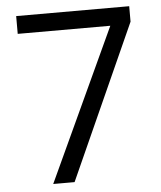

<svg xmlns="http://www.w3.org/2000/svg" viewBox="-52 -759 675 804"><g transform="rotate(-5 286.0 -357.0)"><path d="M139.2 0 435.1 -639.2H45.9V-713.9H521V-648.9L229 0Z"/></g></svg>

Font: QFn4     
Style: Regular
Weight: 400
Foundry: Ascender Corporation
Version: Version 1.10